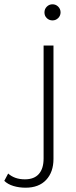

<svg xmlns="http://www.w3.org/2000/svg" viewBox="-89 -692 352 894"><path d="M-69 150 -51 116Q-21 143 27 143Q70 143 92 118Q114 93 114 46V-480H160V48Q160 109 126 145.5Q92 182 30 182Q0 182 -26.5 174Q-53 166 -69 150ZM155.5 -597Q140 -597 129 -607.5Q118 -618 118 -634Q118 -650 129 -661Q140 -672 155.5 -672Q171 -672 182 -661Q193 -650 193 -634.5Q193 -619 182 -608Q171 -597 155.5 -597Z"/></svg>

Font: Montserrat Ace
Style: Light
Weight: 300
Designer: Julieta Ulanovsky
Foundry: Julieta Ulanovsky
Version: Version 1